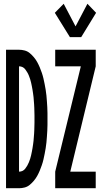

<svg xmlns="http://www.w3.org/2000/svg" viewBox="-20 -999 540 1019"><path d="M351 -802 271 -931 318 -979 381 -859 444 -979 490 -931 411 -802ZM273 0V-88L409 -647H273V-735H488V-647L353 -88H488V0ZM12 0V-735H81Q96 -735 111 -731Q126 -727 138 -717Q150 -707 160 -695Q170 -683 177.5 -669.5Q185 -656 191 -641.5Q197 -627 202 -612.5Q207 -598 210.5 -583Q214 -568 217 -552.5Q220 -537 222.5 -522Q225 -507 226.5 -491.5Q228 -476 229 -460.5Q230 -445 231 -429.5Q232 -414 232 -398.5Q232 -383 232 -368Q232 -352 232 -336.5Q232 -321 231 -305.5Q230 -290 229 -274.5Q228 -259 226.5 -243.5Q225 -228 222.5 -213Q220 -198 217 -182.5Q214 -167 210.5 -152Q207 -137 202 -122.5Q197 -108 191 -93.5Q185 -79 177.5 -65.5Q170 -52 160 -40Q150 -28 138 -18Q126 -8 111 -4Q96 0 81 0ZM81 -88Q91 -88 99.5 -92Q108 -96 114 -104Q120 -112 125 -120.5Q130 -129 133.5 -138Q137 -147 140 -156Q143 -165 145 -174.5Q147 -184 149 -193.5Q151 -203 152.5 -212.5Q154 -222 155.5 -232Q157 -242 158 -251.5Q159 -261 159.5 -270.5Q160 -280 161 -289.5Q162 -299 162 -309Q162 -319 162.5 -328.5Q163 -338 163 -348Q163 -358 163 -367Q163 -377 163 -387Q163 -397 162.5 -406.5Q162 -416 162 -426Q162 -436 161 -445.5Q160 -455 159.5 -464.5Q159 -474 158 -483.5Q157 -493 155.5 -503Q154 -513 152.5 -522.5Q151 -532 149 -541.5Q147 -551 145 -560.5Q143 -570 140 -579Q137 -588 133.5 -597Q130 -606 125 -614.5Q120 -623 114 -631Q108 -639 99.5 -643Q91 -647 81 -647Z"/></svg>

Font: Iosevka SS04 Semibold
Style: Regular
Weight: 600
Monospace: yes
Designer: Belleve Invis
Foundry: Belleve Invis
Version: Version 19.0.0; ttfautohint (v1.8.4)